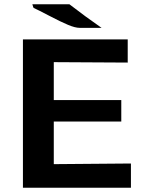

<svg xmlns="http://www.w3.org/2000/svg" viewBox="-20 -876 679 896"><path d="M131 -856H304Q379 -798 454 -746H352Q331 -746 297.5 -760Q264 -774 210.5 -802Q157 -830 137 -839Q135 -842 133.5 -848Q132 -854 131 -856ZM87 0V-692H576V-584L231 -586V-409H546V-309H231V-110L591 -113V0Z"/></svg>

Font: Coval
Style: ExtraBold
Weight: 800
Foundry: Context Ltd
Version: Version 001.000